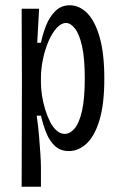

<svg xmlns="http://www.w3.org/2000/svg" viewBox="-20 -560 458 727"><path d="M62 147 63 -253 62 -527H128L121 -398H135Q142 -432 155 -464.5Q168 -497 190 -518.5Q212 -540 244 -540Q281 -540 310.5 -510Q340 -480 357.5 -418.5Q375 -357 375 -262Q375 -165 356.5 -104.5Q338 -44 307.5 -16Q277 12 241 12Q210 12 189.5 -6Q169 -24 156.5 -54Q144 -84 135 -122H119Q125 -80 128 -43Q131 -6 133 24Q135 54 135 74V147ZM225 -53Q245 -53 262.5 -73.5Q280 -94 290.5 -140Q301 -186 301 -264Q301 -340 290.5 -386Q280 -432 263.5 -452.5Q247 -473 230 -473Q212 -473 195 -454.5Q178 -436 164.5 -405.5Q151 -375 143 -337.5Q135 -300 135 -263V-248Q135 -225 139 -198.5Q143 -172 151 -146Q159 -120 169.5 -99Q180 -78 194.5 -65.5Q209 -53 225 -53Z"/></svg>

Font: Bricolage Grotesque 24pt Condensed Light
Style: Regular
Weight: 300
Width: 3
Designer: Mathieu Triay
Foundry: Atelier Triay
Version: Version 1.001;gftools[0.9.33.dev8+g029e19f]